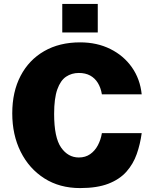

<svg xmlns="http://www.w3.org/2000/svg" viewBox="-20 -949 785 979"><path d="M388.5 10Q284 10 206.2 -39.5Q128.5 -89 85.5 -175Q42.5 -261 42.5 -371Q42.5 -481 85 -562.2Q127.5 -643.5 205.2 -688.2Q283 -733 388.5 -733Q474.5 -733 542.5 -699.2Q610.5 -665.5 652.5 -605.8Q694.5 -546 702.5 -468H499.5Q494 -501.5 479 -526Q464 -550.5 439.8 -563.8Q415.5 -577 382 -577Q345.5 -577 317 -558Q288.5 -539 272.2 -493.2Q256 -447.5 256 -368Q256 -247.5 291.5 -196.8Q327 -146 382 -146Q415.5 -146 439.8 -163Q464 -180 479 -208.2Q494 -236.5 499.5 -270H702.5Q695 -214 677.2 -163.5Q659.5 -113 624.8 -73.8Q590 -34.5 532.5 -12.2Q475 10 388.5 10ZM297.5 -783.5V-929H478.5V-783.5Z"/></svg>

Font: Public Sans Thin Black
Style: Regular
Weight: 900
Version: Version 2.001